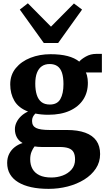

<svg xmlns="http://www.w3.org/2000/svg" viewBox="-20 -904 668 1192"><path d="M282 268.5Q221 268.5 173.5 258Q126 247.5 92.8 227.2Q59.5 207 42 177Q24.5 147 24.5 107.5Q24.5 76 37 51.2Q49.5 26.5 71.2 9.5Q93 -7.5 120 -16Q95.5 -30.5 84 -52.5Q72.5 -74.5 72.5 -102Q72.5 -124 82.8 -145Q93 -166 111.2 -183.2Q129.5 -200.5 154 -211.5Q95 -234 69.2 -278.2Q43.5 -322.5 43.5 -380Q43.5 -439 78 -481Q112.5 -523 169.2 -545.2Q226 -567.5 293.5 -567.5Q355.5 -567.5 399.5 -556Q443.5 -544.5 472 -521.5Q484 -536.5 513.2 -553Q542.5 -569.5 578 -569.5H612.5V-454H513Q517.5 -445.5 520 -435.2Q522.5 -425 524 -414Q525.5 -403 525.5 -391Q526 -331 497 -286.2Q468 -241.5 413 -216.5Q358 -191.5 279.5 -191.5Q257.5 -191.5 237.2 -193.5Q217 -195.5 199.5 -199Q189.5 -189 184.2 -178.2Q179 -167.5 179 -153Q179 -122 204 -109.5Q229 -97 289.5 -97H395Q463 -97 509 -80.2Q555 -63.5 578.2 -30.5Q601.5 2.5 601.5 52.5Q601.5 102.5 575 142.5Q548.5 182.5 503 210.8Q457.5 239 400.2 253.8Q343 268.5 282 268.5ZM299 198Q335.5 198 369 185.8Q402.5 173.5 424.2 148.5Q446 123.5 446 86Q446 58.5 437 41.5Q428 24.5 406.8 16.5Q385.5 8.5 348.5 8.5H238Q226.5 8.5 215.2 7.5Q204 6.5 194.5 5Q183.5 19 175.5 38.8Q167.5 58.5 167.5 85Q167.5 119.5 181.8 144.8Q196 170 225 184Q254 198 299 198ZM289.5 -255Q335.5 -255 354.8 -289Q374 -323 374 -381.5Q374 -424.5 364.8 -452.2Q355.5 -480 336.5 -493.2Q317.5 -506.5 288.5 -506.5Q259.5 -506.5 239.8 -492.8Q220 -479 209.5 -452.2Q199 -425.5 199 -385Q199 -345 208.2 -315.5Q217.5 -286 237.2 -270.5Q257 -255 289.5 -255ZM252 -637 103 -844.5 153 -883.5 296.5 -738.5 439 -882.5 489.5 -844.5 341 -637Z"/></svg>

Font: Merriweather 24pt ExtraBold
Style: Regular
Weight: 800
Version: Version 2.100